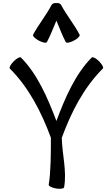

<svg xmlns="http://www.w3.org/2000/svg" viewBox="-20 -1210 731 1249"><path d="M285 -936C309 -981 327 -1029 347 -1076C367 -1029 384 -981 408 -936C413 -928 436 -933 461 -946C486 -959 502 -976 498 -984C463 -1051 414 -1110 378 -1177C373 -1187 360 -1192 347 -1190C333 -1192 321 -1187 315 -1177C280 -1110 231 -1051 195 -984C191 -976 208 -959 232 -946C257 -933 281 -928 285 -936ZM44 -764C169 -639 250 -479 311 -314C311 -216 311 -91 297 -9C295 0 316 11 344 16C372 21 395 17 397 9C416 -98 384 -206 382 -314C443 -480 524 -639 649 -764C656 -770 644 -791 625 -811C605 -831 584 -842 577 -836C471 -730 404 -576 347 -423C289 -576 222 -730 116 -836C110 -842 89 -831 69 -811C49 -791 38 -770 44 -764Z"/></svg>

Font: Nupuram Medium
Style: Regular
Weight: 500
Designer: Santhosh Thottingal (santhosh.thottingal@gmail.com)
Foundry: SMC
Version: Version 1.000